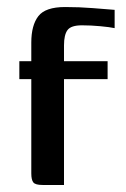

<svg xmlns="http://www.w3.org/2000/svg" viewBox="-20 -526 359 546"><path d="M35 -352H69V-405Q69 -454 89 -480Q109 -506 165 -506Q206 -506 243 -503Q280 -500 306 -498V-446Q292 -449 265 -451.5Q238 -454 213 -454Q182 -454 172 -440.5Q162 -427 162 -397V-352H286V-301H162V0H101Q81 0 75 -7Q69 -14 69 -33V-301H35Z"/></svg>

Font: Genos Medium
Style: Regular
Weight: 500
Designer: Robert E. Leuschke
Foundry: Robert E. Leuschke
Version: Version 1.010; ttfautohint (v1.8.3)